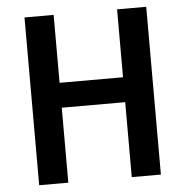

<svg xmlns="http://www.w3.org/2000/svg" viewBox="-51 -764 788 814"><g transform="rotate(-5 342.5 -357.0)"><path d="M601 0V-714H477V-425H207V-714H83V0H207V-319H477V0Z"/></g></svg>

Font: Noto Sans Devanagari UI SemiCondensed SemiBold
Style: Regular
Weight: 600
Width: 4
Designer: Jelle Bosma - Monotype Design Team
Foundry: Monotype Imaging Inc.
Version: Version 2.004